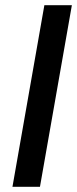

<svg xmlns="http://www.w3.org/2000/svg" viewBox="-20 -720 297 740"><path d="M28 0 151 -700H257L134 0Z"/></svg>

Font: Ultramarine Medium
Style: Italic
Weight: 500
Italic angle: -10°
Designer: Colophon Foundry, Jonny Pinhorn
Foundry: Colophon Foundry
Version: Version 1.200; ttfautohint (v1.8.3)